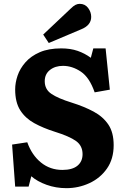

<svg xmlns="http://www.w3.org/2000/svg" viewBox="-20 -966 654 1000"><path d="M326 14Q271 14 222.5 -3.5Q174 -21 143 -48L129 6H59L43 -213L122 -225Q146 -158 193.5 -119.5Q241 -81 305 -81Q357 -81 383.5 -103Q410 -125 410 -163Q410 -207 376 -231.5Q342 -256 265 -280Q205 -299 158.5 -324.5Q112 -350 85.5 -391.5Q59 -433 59 -500Q59 -535 71.5 -572Q84 -609 112.5 -641.5Q141 -674 187 -694Q233 -714 299 -714Q347 -714 384.5 -701Q422 -688 453 -665L466 -714H530L552 -499L473 -485Q446 -563 401 -593Q356 -623 308 -623Q267 -623 240 -601.5Q213 -580 213 -543Q213 -500 248.5 -476.5Q284 -453 352 -432Q419 -411 468 -384.5Q517 -358 544.5 -317Q572 -276 572 -210Q572 -138 537 -88Q502 -38 445.5 -12Q389 14 326 14ZM234 -742 205 -786 348 -921Q362 -935 373 -940.5Q384 -946 395 -946Q423 -946 439 -924.5Q455 -903 455 -878Q455 -834 402 -813Z"/></svg>

Font: Literata
Style: Bold
Weight: 700
Designer: Latin by Veronika Burian and Jose Scaglione. Greek by Irene Vlachou. Cyrillic by Vera Evstafieva.
Foundry: TypeTogether
Version: Version 3.103; ttfautohint (v1.8.4.7-5d5b);gftools[0.9.29]